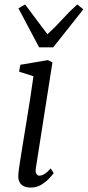

<svg xmlns="http://www.w3.org/2000/svg" viewBox="-20 -834 395 864"><path d="M118 10Q101 10 87.8 4.2Q74.5 -1.5 67.8 -14.8Q61 -28 62.5 -50Q64 -68.5 69.8 -105Q75.5 -141.5 83.2 -189.2Q91 -237 99.8 -290Q108.5 -343 116.5 -395Q124.5 -447 130.5 -491L66 -511.5L71.5 -542.5L195.5 -563.5L216 -553.5L141.5 -78.5Q138.5 -60 144 -51.8Q149.5 -43.5 156.5 -43.5Q167.5 -43.5 179.5 -50.5Q191.5 -57.5 208.5 -76L221.5 -55Q216.5 -47.5 202.2 -32Q188 -16.5 166.5 -3.2Q145 10 118 10ZM156 -621 63 -796.5 93 -814Q117.5 -780.5 142.8 -747.2Q168 -714 193.5 -680Q230.5 -713.5 260.2 -746.8Q290 -780 327.5 -814L355 -792L219.5 -621Z"/></svg>

Font: Merriweather 24pt Light
Style: Italic
Weight: 300
Italic angle: -7.8°
Version: Version 2.101